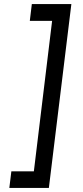

<svg xmlns="http://www.w3.org/2000/svg" viewBox="-20 -776 411 947"><path d="M332 -756 221 151H26L36 69H147L237 -673H127L137 -756Z"/></svg>

Font: Josefin Sans
Style: Italic
Weight: 400
Italic angle: -7°
Designer: Santiago Orozco
Foundry: Typemade
Version: Version 2.000